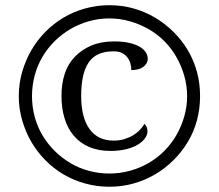

<svg xmlns="http://www.w3.org/2000/svg" viewBox="-20 -708 842 738"><path d="M417.5 -167.5Q439 -167.5 458 -173.3Q477.1 -179.2 491.9 -188.2Q506.8 -197.3 517.8 -209Q528.8 -220.7 535.2 -231.9Q539.1 -228.5 543 -221.2Q546.9 -213.9 546.9 -203.6Q546.9 -190.4 537.8 -177.2Q528.8 -164.1 511.5 -153.1Q494.1 -142.1 467 -135Q439.9 -127.9 404.8 -127.9Q357.9 -127.9 322.3 -143.3Q286.6 -158.7 263.2 -186.8Q239.7 -214.8 228 -253.7Q216.3 -292.5 216.3 -339.4Q216.3 -386.2 228.8 -424.3Q241.2 -462.4 267.6 -489.7Q293.9 -517.1 331.3 -533Q368.7 -548.8 418 -548.8Q451.7 -548.8 475.6 -543.5Q499.5 -538.1 515.6 -529.1Q531.7 -520 539.8 -507.8Q547.9 -495.6 547.9 -481.9Q547.9 -472.2 542.5 -463.6Q537.1 -455.1 528.8 -449.5Q520.5 -443.8 508.8 -441.2Q497.1 -438.5 484.9 -438.5Q484.9 -450.7 481.2 -463.9Q477.5 -477.1 469.5 -487.5Q461.4 -498 448.7 -504.4Q436 -510.7 416.5 -510.7Q382.8 -510.7 358.9 -500Q335 -489.3 320.1 -466.8Q305.2 -444.3 298.6 -412.1Q292 -379.9 292 -339.4Q292 -256.8 324 -212.2Q356 -167.5 417.5 -167.5ZM52.2 -338.4Q52.2 -387.2 65.2 -431.6Q78.1 -476.1 100.3 -514.6Q122.6 -553.2 154.1 -585.2Q185.5 -617.2 223.9 -640.1Q262.2 -663.1 307.4 -675.5Q352.5 -688 399.9 -688Q449.2 -688 493.4 -675.5Q537.6 -663.1 576.2 -640.1Q614.7 -617.2 647 -585.2Q679.2 -553.2 702.1 -514.6Q725.1 -476.1 737.1 -431.6Q749 -387.2 749 -338.4Q749 -290.5 737.1 -245.8Q725.1 -201.2 702.1 -162.8Q679.2 -124.5 647 -92.5Q614.7 -60.5 576.2 -37.8Q537.6 -15.1 493.4 -2.7Q449.2 9.8 399.9 9.8Q352.5 9.8 307.4 -2.7Q262.2 -15.1 223.9 -37.8Q185.5 -60.5 154.1 -92.5Q122.6 -124.5 100.3 -162.8Q78.1 -201.2 65.2 -245.8Q52.2 -290.5 52.2 -338.4ZM103 -338.4Q103 -297.4 113.3 -259.3Q123.5 -221.2 143.1 -188.2Q162.6 -155.3 189.9 -128.2Q217.3 -101.1 250 -81.5Q282.7 -62 321 -51.5Q359.4 -41 399.9 -41Q440.9 -41 479.2 -51.5Q517.6 -62 551.3 -81.5Q585 -101.1 611.8 -128.2Q638.7 -155.3 657.7 -188.2Q676.8 -221.2 688 -259.3Q699.2 -297.4 699.2 -338.4Q699.2 -379.4 688 -417.7Q676.8 -456.1 657.7 -489.3Q638.7 -522.5 611.8 -549.6Q585 -576.7 551.3 -595.9Q517.6 -615.2 479.2 -626.2Q440.9 -637.2 399.9 -637.2Q359.4 -637.2 321 -626.2Q282.7 -615.2 250 -595.9Q217.3 -576.7 189.9 -549.6Q162.6 -522.5 143.1 -489.3Q123.5 -456.1 113.3 -417.5Q103 -378.9 103 -338.4Z"/></svg>

Font: MUA Office
Style: Regular
Weight: 400
Designer: Khon Soe Zaw Thu
Foundry: Myanmar Unicode
Version: Version 2.10 June 24, 2017